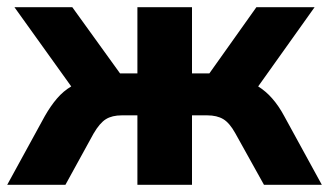

<svg xmlns="http://www.w3.org/2000/svg" viewBox="-29 -511 910 531"><path d="M-9 0 95 -190Q111 -218 128.5 -238.5Q146 -259 168 -272L11 -491H171L303 -308H351V-491H502V-308H550L680 -491H841L685 -272Q706 -259 724 -238.5Q742 -218 757 -190L861 0H701L622 -142Q606 -171 588.5 -181.5Q571 -192 544 -192H502V0H351V-192H308Q281 -192 264 -181.5Q247 -171 230 -142L152 0Z"/></svg>

Font: Nunito Sans ExtraBold
Style: Regular
Weight: 800
Designer: Vernon Adams
Foundry: Vernon Adams
Version: Version 3.101; ttfautohint (v1.8.4.7-5d5b);gftools[0.9.27]